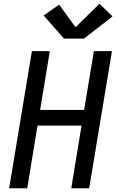

<svg xmlns="http://www.w3.org/2000/svg" viewBox="-20 -1009 640 1029"><path d="M29 0 151 -735H247L195 -420H431L483 -735H580L458 0H362L417 -336H181L126 0ZM323 -802 214 -926 297 -984 385 -863 513 -989 583 -921 430 -802Z"/></svg>

Font: Iosevka Curly MdExObl
Style: Regular
Weight: 500
Width: 7
Italic angle: -9°
Monospace: yes
Designer: Belleve Invis
Foundry: Belleve Invis
Version: Version 11.1.0; ttfautohint (v1.8.3)